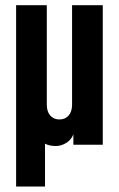

<svg xmlns="http://www.w3.org/2000/svg" viewBox="-20 -548 449 727"><path d="M41 -528.3H157.2V-152.3Q157.2 -125 170.4 -110.4Q183.6 -95.7 205.1 -95.7Q226.6 -95.7 239.7 -110.4Q252.9 -125 252.9 -152.3V-528.3H369.1V0H257.8V-39.1Q249 -17.6 230 -6.3Q210.9 4.9 191.4 4.9Q167 4.9 150.4 -3.9V158.2H41Z"/></svg>

Font: Altinn-DIN Condensed
Style: DINCondensed-Bold
Weight: 700
Width: 3
Designer: Charles Nix
Foundry: Altinn
Version: Version 2.00